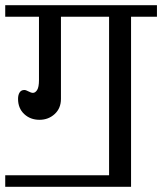

<svg xmlns="http://www.w3.org/2000/svg" viewBox="-33 -670 620 734"><path d="M567 -650V-606H468V44H-13V0H384V-606H200V-292Q200 -256 176 -234Q152 -212 118 -212Q83 -212 59.5 -234Q36 -256 36 -292Q36 -307 42 -316.5Q48 -326 60 -326Q66 -326 76 -320.5Q86 -315 93 -315Q102 -315 109 -326Q116 -337 116 -364V-606H-13V-650Z"/></svg>

Font: Kurale
Style: Regular
Weight: 400
Designer: Eduardo Rodriguez Tunni
Foundry: Eduardo Rodriguez Tunni
Version: Version 2.000